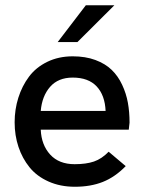

<svg xmlns="http://www.w3.org/2000/svg" viewBox="-20 -710 553 736"><path d="M201.2 -548.8 309.1 -689.9H418.5L276.9 -548.8ZM267.1 5.9Q210.9 5.9 166 -14.2Q121.1 -34.2 93.3 -68.6Q65.4 -103 50.8 -147Q36.1 -190.9 36.1 -241.2Q36.1 -290.5 50.3 -335.4Q64.5 -380.4 91.1 -416Q117.7 -451.7 161.1 -472.9Q204.6 -494.1 258.8 -494.1Q307.6 -494.1 345.7 -480Q383.8 -465.8 408.2 -442.1Q432.6 -418.5 448.2 -385Q463.9 -351.6 470.2 -316.2Q476.6 -280.8 476.6 -239.7L473.6 -212.9H136.2Q138.7 -154.3 172.4 -117.4Q206.1 -80.6 266.1 -80.6Q310.1 -80.6 340.1 -90.8Q370.1 -101.1 396.5 -128.4L461.9 -73.2Q420.9 -31.2 374.3 -12.7Q327.6 5.9 267.1 5.9ZM136.2 -284.7H384.8Q382.3 -344.7 350.6 -378.7Q318.8 -412.6 258.8 -412.6Q203.1 -412.6 172.1 -377.2Q141.1 -341.8 136.2 -284.7Z"/></svg>

Font: HK Grotesk Medium
Style: Regular
Weight: 500
Designer: Alfredo Marco Pradil and Stefan Peev
Foundry: Hanken Design Co.
Version: Version 1.045;PS 001.045;hotconv 1.0.88;makeotf.lib2.5.64775